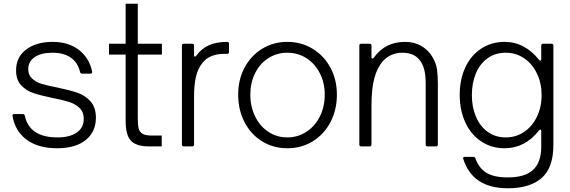

<svg xmlns="http://www.w3.org/2000/svg" viewBox="-20 -783 3051 1027"><path d="M47 -162V-165Q47 -173 56 -173H102Q110 -173 113 -164Q124 -108 167.5 -78Q211 -48 288 -48Q353 -48 390.5 -74Q428 -100 428 -147Q428 -184 405.5 -205.5Q383 -227 350 -237.5Q317 -248 261 -259Q198 -272 159 -285Q120 -298 93 -327Q66 -356 66 -406Q66 -478 120.5 -518.5Q175 -559 261 -559Q346 -559 401.5 -516.5Q457 -474 473 -400V-398Q473 -389 464 -389H419Q411 -389 408 -398Q397 -448 359 -474.5Q321 -501 261 -501Q200 -501 165.5 -477.5Q131 -454 131 -413Q131 -382 151.5 -363Q172 -344 202.5 -334.5Q233 -325 286 -315Q353 -301 394 -287Q435 -273 464 -241Q493 -209 493 -153Q493 -78 438.5 -34Q384 10 285 10Q185 10 123 -35.5Q61 -81 47 -162Z M775 0Q710 0 681 -29.5Q652 -59 652 -138V-491H563V-549H652V-763H717V-549H846V-491H717V-151Q717 -115 721.5 -96.5Q726 -78 741.5 -68Q757 -58 790 -58H845V0Z M963 0Q953 0 953 -10V-539Q953 -549 963 -549H1008Q1018 -549 1018 -539V-488Q1018 -480 1023 -480Q1025 -480 1030 -485Q1058 -524 1098.5 -541.5Q1139 -559 1195 -559Q1205 -559 1205 -549V-505Q1205 -495 1195 -495H1180Q1101 -495 1063 -447Q1039 -417 1028.5 -374Q1018 -331 1018 -268V-10Q1018 0 1008 0Z M1254 -277Q1254 -357 1288 -421Q1322 -485 1382 -522Q1442 -559 1517 -559Q1592 -559 1652.5 -522Q1713 -485 1747.5 -421Q1782 -357 1782 -277Q1782 -196 1748 -130.5Q1714 -65 1653.5 -27.5Q1593 10 1517 10Q1442 10 1382 -27Q1322 -64 1288 -129.5Q1254 -195 1254 -277ZM1717 -277Q1717 -340 1691 -391Q1665 -442 1619.5 -471.5Q1574 -501 1517 -501Q1461 -501 1415.5 -472Q1370 -443 1344.5 -391.5Q1319 -340 1319 -277Q1319 -212 1345 -159.5Q1371 -107 1416 -77.5Q1461 -48 1517 -48Q1573 -48 1619 -78Q1665 -108 1691 -160Q1717 -212 1717 -277Z M1912 0Q1902 0 1902 -10V-539Q1902 -549 1912 -549H1957Q1967 -549 1967 -539V-478Q1967 -470 1972 -470Q1976 -470 1979 -474Q2011 -518 2052.5 -538.5Q2094 -559 2147 -559Q2197 -559 2235 -536.5Q2273 -514 2295 -475Q2313 -444 2317.5 -411Q2322 -378 2322 -337V-10Q2322 0 2312 0H2267Q2257 0 2257 -10V-340Q2257 -411 2233 -450Q2202 -501 2133 -501Q2070 -501 2028 -456Q1998 -422 1982.5 -365.5Q1967 -309 1967 -217V-10Q1967 0 1957 0Z M2458 67 2457 64Q2457 56 2467 56H2511Q2520 56 2523 64Q2541 116 2581.5 141Q2622 166 2696 166Q2789 166 2832 125Q2875 84 2875 4V-82Q2875 -90 2870 -90Q2868 -90 2863 -85Q2788 10 2679 10Q2609 10 2554 -26.5Q2499 -63 2469 -128Q2439 -193 2439 -276Q2439 -358 2469 -422.5Q2499 -487 2554 -523Q2609 -559 2679 -559Q2734 -559 2780.5 -534Q2827 -509 2863 -463Q2866 -459 2870 -459Q2875 -459 2875 -467V-539Q2875 -549 2885 -549H2930Q2940 -549 2940 -539V-7Q2940 114 2877.5 169Q2815 224 2697 224Q2507 224 2458 67ZM2877 -274Q2877 -338 2852 -390Q2827 -442 2783.5 -471.5Q2740 -501 2685 -501Q2629 -501 2588 -471.5Q2547 -442 2525.5 -390.5Q2504 -339 2504 -274Q2504 -210 2526 -158.5Q2548 -107 2589 -77.5Q2630 -48 2685 -48Q2740 -48 2783.5 -77.5Q2827 -107 2852 -158.5Q2877 -210 2877 -274Z"/></svg>

Font: Open Sauce Two Light
Style: Regular
Weight: 300
Designer: Alfredo Marco Pradil
Foundry: Creative Sauce Fz LLC
Version: Version 1.477